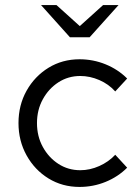

<svg xmlns="http://www.w3.org/2000/svg" viewBox="-20 -730 549 758"><path d="M294 8Q226 8 171.5 -25.5Q117 -59 85 -116.5Q53 -174 53 -244Q53 -315 85 -372Q117 -429 171.5 -462.5Q226 -496 294 -496Q348 -496 397 -476Q446 -456 482 -420L435 -369Q409 -398 372 -414Q335 -430 297 -430Q249 -430 210.5 -405Q172 -380 149 -338Q126 -296 126 -244Q126 -192 149 -150Q172 -108 210.5 -83Q249 -58 297 -58Q335 -58 372 -74.5Q409 -91 435 -119L482 -68Q446 -32 397 -12Q348 8 294 8ZM203 -710 295 -627 387 -710H448L334 -583H256L142 -710Z"/></svg>

Font: Red Hat Text VF
Style: Regular
Weight: 400
Designer: Pentagram, MCKL
Foundry: Pentagram, MCKL
Version: Version 1.023